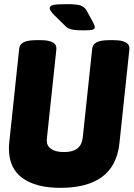

<svg xmlns="http://www.w3.org/2000/svg" viewBox="-20 -895 642 923"><path d="M270 8Q153 8 88 -39Q23 -86 23 -180Q23 -186 23 -192Q23 -198 24 -205L72 -659Q74 -682 94 -692Q114 -702 156 -702H175Q255 -702 251 -658L206 -235Q205 -226 205 -223Q205 -220 205 -218Q205 -193 226.5 -178.5Q248 -164 288 -164Q329 -164 351.5 -181Q374 -198 378 -235L423 -659Q425 -682 445 -692Q465 -702 507 -702H526Q606 -702 602 -658L554 -205Q531 8 270 8ZM383 -749Q345 -749 326 -753Q307 -757 295 -769L242 -821Q219 -844 219 -855Q219 -868 238 -871.5Q257 -875 302 -875Q349 -875 367.5 -868.5Q386 -862 396 -845L426 -790Q436 -771 436 -764Q436 -757 427 -753Q418 -749 383 -749Z"/></svg>

Font: Asap Condensed Condensed Black
Style: Italic
Weight: 900
Width: 3
Italic angle: -6°
Designer: Pablo Cosgaya
Foundry: Omnibus-Type
Version: Version 3.001; ttfautohint (v1.8.4.7-5d5b)